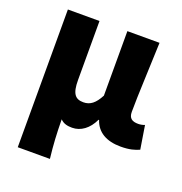

<svg xmlns="http://www.w3.org/2000/svg" viewBox="-137 -688 958 1010"><g transform="rotate(20 342.0 -183.5)"><path d="M72 202H252C243 124 240 66 239 -15C257 4 280 8 305 8C353 8 396 -23 422 -79H425C445 -18 498 14 579 14C629 14 657 5 682 -6L661 -137C649 -132 635 -130 625 -130C592 -130 572 -141 572 -178C572 -269 581 -438 585 -569H405V-208C379 -158 352 -138 315 -138C270 -138 249 -161 249 -239V-569H72Z"/></g></svg>

Font: Noto Sans CJK KR Black
Style: Regular
Weight: 900
Designer: Ryoko NISHIZUKA (kana & ideographs); Paul D. Hunt (Latin, Greek & Cyrillic); Wenlong ZHANG (bopomofo); Sandoll Communica
Foundry: Adobe Systems Incorporated
Version: Version 1.004;PS 1.004;hotconv 1.0.82;makeotf.lib2.5.63406